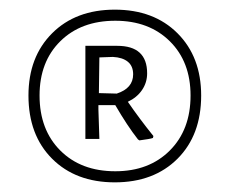

<svg xmlns="http://www.w3.org/2000/svg" viewBox="-20 -722 476 398"><path d="M397 -524Q397 -442 348 -393Q299 -344 218 -344Q137 -344 88 -393Q39 -442 39 -524Q39 -604 88 -653Q137 -702 218 -702Q299 -702 348 -653Q397 -604 397 -524ZM375 -524Q375 -594 332 -636.5Q289 -679 219 -679Q148 -679 105 -636.5Q62 -594 62 -524Q62 -453 105 -410Q148 -367 219 -367Q289 -367 332 -410Q375 -453 375 -524ZM245 -511Q269 -476 298 -440L297 -436Q292 -434 269 -431L266 -433Q244 -461 219 -504H184V-495L186 -434H157V-627H223Q285 -627 285 -570Q285 -551 274.5 -535.5Q264 -520 245 -511ZM256 -568Q256 -585 245 -594Q234 -603 214 -604L186 -603L185 -529L222 -528Q256 -539 256 -568Z"/></svg>

Font: t
Style: Regular
Weight: 300
Designer: Juan Pablo del Peral
Foundry: Huerta Tipografica
Version: Version 2.004; ttfautohint (v1.8.1)